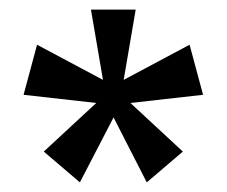

<svg xmlns="http://www.w3.org/2000/svg" viewBox="-20 -603 471 399"><path d="M146 -224 71 -288 180 -389 29 -406 57 -510 194 -437 169 -583H262L237 -437L374 -510L402 -406L251 -389L360 -288L285 -224L216 -359Z"/></svg>

Font: Rokkitt Medium
Style: Regular
Weight: 500
Version: Version 3.103